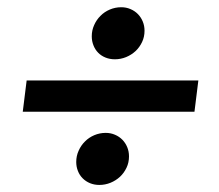

<svg xmlns="http://www.w3.org/2000/svg" viewBox="-20 -608 620 544"><path d="M55.5 -380 44.5 -291.5H531L542 -380ZM240 -505C240 -496 241.6 -487.5 244.8 -479.5C247.9 -471.5 252.3 -464.6 258 -458.8C263.7 -452.9 270.6 -448.3 278.8 -445C286.9 -441.7 295.8 -440 305.5 -440C316.5 -440 327.1 -442.1 337.2 -446.2C347.4 -450.4 356.3 -456.1 364 -463.2C371.7 -470.4 377.8 -478.9 382.5 -488.8C387.2 -498.6 389.5 -509.3 389.5 -521C389.5 -530.3 387.8 -539 384.5 -547C381.2 -555 376.6 -562 370.8 -568C364.9 -574 357.9 -578.8 349.8 -582.2C341.6 -585.8 332.8 -587.5 323.5 -587.5C312.2 -587.5 301.4 -585.3 291.2 -581C281.1 -576.7 272.2 -570.8 264.8 -563.2C257.2 -555.8 251.2 -547 246.8 -537C242.2 -527 240 -516.3 240 -505ZM196 -149C196 -140 197.6 -131.5 200.8 -123.5C203.9 -115.5 208.4 -108.6 214.2 -102.8C220.1 -96.9 227 -92.3 235 -89C243 -85.7 251.8 -84 261.5 -84C272.5 -84 283.1 -86.1 293.2 -90.2C303.4 -94.4 312.3 -100.1 320 -107.2C327.7 -114.4 333.8 -122.9 338.5 -132.8C343.2 -142.6 345.5 -153.3 345.5 -165C345.5 -174.3 343.8 -183 340.5 -191C337.2 -199 332.6 -206 326.8 -212C320.9 -218 313.9 -222.8 305.8 -226.2C297.6 -229.8 288.8 -231.5 279.5 -231.5C268.2 -231.5 257.4 -229.3 247.2 -225C237.1 -220.7 228.2 -214.8 220.8 -207.2C213.2 -199.8 207.2 -191 202.8 -181C198.2 -171 196 -160.3 196 -149Z"/></svg>

Font: Lato
Style: Bold Italic
Weight: 700
Italic angle: -7°
Designer: Lukasz Dziedzic
Foundry: tyPoland Lukasz Dziedzic
Version: Version 2.007; 2014-02-27